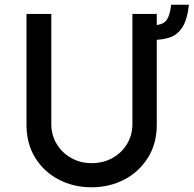

<svg xmlns="http://www.w3.org/2000/svg" viewBox="-20 -784 819 812"><path d="M197 -259Q197 -213 219.5 -175.5Q242 -138 281 -116Q320 -94 367 -94Q417 -94 456 -116Q495 -138 517.5 -175.5Q540 -213 540 -259V-725H643V-256Q643 -177 606 -117.5Q569 -58 506.5 -25Q444 8 367 8Q290 8 227.5 -25Q165 -58 128.5 -117.5Q92 -177 92 -256V-725H197ZM624 -677Q665 -677 681.5 -695.5Q698 -714 704 -764H779Q772 -701 751.5 -669Q731 -637 699 -626Q667 -615 624 -615Z"/></svg>

Font: Reem Kufi Fun
Style: Regular
Weight: 400
Designer: Khaled Hosny
Version: Version 1.005